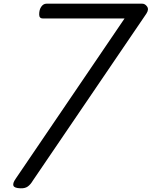

<svg xmlns="http://www.w3.org/2000/svg" viewBox="-20 -1006 821 1039"><path d="M91 13Q57 12 52.5 -1.5Q48 -15 65 -39L654 -906H212Q202 -906 197 -911.5Q192 -917 192 -928Q192 -954 203.5 -970Q215 -986 231 -986H750Q765 -986 776 -970.5Q787 -955 772 -932L158 -29Q145 -7 130 3.5Q115 14 91 13Z"/></svg>

Font: Playwrite AU SA
Style: Regular
Weight: 400
Designer: Veronika Burian, José Scaglione
Foundry: TypeTogether
Version: Version 1.002